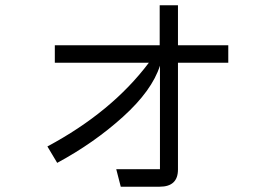

<svg xmlns="http://www.w3.org/2000/svg" viewBox="-20 -651 1040 725"><path d="M842 -480V-414H652V-11Q652 54 583 54H436L419 -12H584V-403Q554 -309 444.5 -210Q335 -111 196 -36L159 -98Q402 -228 542 -414H187V-480H583V-631H652V-480Z"/></svg>

Font: IBM Plex Sans JP
Style: Regular
Weight: 400
Designer: Mike Abbink; Paul van der Laan; Pieter van Rosmalen; Wujin Sim; Yejin Wi; Jinhee Kim; Boomi Park; Yona Kim; Kichan Ma
Foundry: Sandoll Inc.
Version: Version 1.000